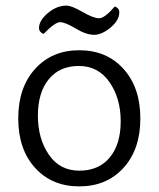

<svg xmlns="http://www.w3.org/2000/svg" viewBox="-20 -654 565 684"><path d="M480 -232Q480 -122 420 -56Q360 10 262.5 10Q165 10 105 -56Q45 -122 45 -232Q45 -342 105 -408.5Q165 -475 262.5 -475Q360 -475 420 -408.5Q480 -342 480 -232ZM262.5 -46Q332 -46 371 -93Q410 -140 410 -222Q410 -304 370 -361.5Q330 -419 261 -419Q192 -419 153.5 -371.5Q115 -324 115 -242Q115 -160 154 -103Q193 -46 262.5 -46ZM405 -610Q405 -582 374 -556Q343 -530 315 -530Q287 -530 249.5 -552.5Q212 -575 194 -575Q176 -575 135 -533Q119 -540 119 -554Q119 -581 150.5 -607.5Q182 -634 217 -634Q235 -634 274 -611.5Q313 -589 333 -589Q353 -589 389 -631Q405 -625 405 -610Z"/></svg>

Font: Overlock
Style: Regular
Weight: 400
Designer: Dario Muhafara
Foundry: Dario Manuel Muhafara
Version: Version 1.002